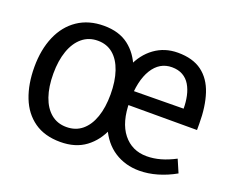

<svg xmlns="http://www.w3.org/2000/svg" viewBox="-100 -743 1103 917"><g transform="rotate(20 451.5 -284.5)"><path d="M278 12Q198 12 145 -25.5Q92 -63 66 -129.5Q40 -196 40 -283Q40 -371 69 -438.5Q98 -506 153.5 -543.5Q209 -581 286 -581Q363 -581 412 -543.5Q461 -506 485 -442H466Q493 -507 544 -544Q595 -581 662 -581Q738 -581 784.5 -546.5Q831 -512 852 -448Q873 -384 873 -297V-265H480L481 -336L778 -339Q778 -372 771.5 -402.5Q765 -433 751 -456.5Q737 -480 714 -493Q691 -506 659 -506Q596 -506 560 -447.5Q524 -389 524 -284Q524 -178 569 -121.5Q614 -65 689 -65Q724 -65 759.5 -75Q795 -85 833 -105L861 -40Q817 -15 770.5 -1.5Q724 12 679 12Q608 12 553 -23.5Q498 -59 468 -128H483Q457 -64 406 -26Q355 12 278 12ZM281 -65Q328 -65 360.5 -92Q393 -119 410 -168Q427 -217 427 -283Q427 -350 410 -400Q393 -450 361 -477Q329 -504 283 -504Q237 -504 204 -476.5Q171 -449 153.5 -399.5Q136 -350 136 -284Q136 -217 153 -168Q170 -119 202.5 -92Q235 -65 281 -65Z"/></g></svg>

Font: Yaldevi Medium
Style: Regular
Weight: 500
Designer: Sol Matas, Rajitha Manaperi, Kosala Senevirathne
Foundry: Mooniak
Version: Version 1.100